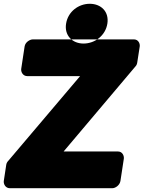

<svg xmlns="http://www.w3.org/2000/svg" viewBox="-22 -956 758 1014"><path d="M314 -156 694 -606C699 -611 702 -619 703 -627L716 -711C718 -727 708 -748 685 -748H152C136 -748 112 -734 108 -711L90 -592C88 -576 99 -554 122 -554H401L22 -107C17 -102 12 -94 11 -86L-2 0C-4 16 7 38 30 38H571C587 38 610 23 614 0L632 -118C634 -134 624 -156 601 -156ZM419 -726C360 -726 317 -769 327 -831C337 -895 393 -936 452 -936C512 -936 555 -894 545 -831C535 -768 479 -726 419 -726Z"/></svg>

Font: Asimov Print
Style: EIt
Weight: 500
Designer: Google
Version: Version 2.000980; 2014